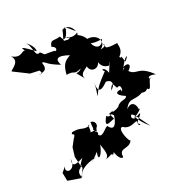

<svg xmlns="http://www.w3.org/2000/svg" viewBox="-243 -1058 1248 1299"><g transform="rotate(-20 380.5 -409.0)"><path d="M45 -25C17 29 112 31 98 -59C93 -22 91 7 175 -38C130 16 133 63 133 -7C181 17 126 63 184 -5C120 21 108 50 129 85C141 21 219 0 266 -12C211 6 215 32 281 -43C264 31 307 -7 319 -82C326 -49 361 12 315 28C394 3 348 1 378 12C355 45 414 -31 385 -13C401 61 446 68 435 37C435 -17 500 15 522 -39C512 -26 459 -147 502 -142C559 -100 618 -176 605 -130C645 -106 590 -105 613 -144C679 -218 621 -174 632 -184C584 -146 570 -188 587 -200C607 -196 640 -140 682 -85C597 -157 604 -198 597 -171C691 -232 635 -223 646 -208C650 -238 623 -297 573 -243C616 -328 642 -263 732 -334C662 -321 729 -296 746 -329C776 -293 772 -393 799 -390C783 -370 760 -419 836 -399C738 -494 715 -436 668 -484C712 -521 679 -547 635 -513C721 -520 656 -552 625 -479C692 -619 711 -587 671 -551C647 -627 664 -566 643 -594C692 -643 650 -691 666 -688C583 -675 575 -685 578 -696C554 -737 610 -695 542 -685C600 -724 552 -806 464 -779C466 -735 540 -741 575 -749C556 -689 508 -702 491 -753C482 -806 438 -829 411 -835C415 -809 397 -803 426 -821C442 -883 430 -808 345 -841C395 -843 364 -815 345 -824C311 -819 336 -844 344 -897C373 -913 358 -917 427 -858C404 -920 344 -907 369 -898C349 -817 325 -828 313 -861C259 -845 245 -868 235 -815C281 -801 253 -767 246 -783C149 -787 191 -772 149 -807C107 -779 119 -873 76 -900C92 -891 133 -857 132 -821C54 -877 16 -903 76 -831C42 -895 39 -800 -44 -848C4 -797 -72 -765 -75 -751L37 -695L105 -692C133 -644 83 -681 99 -665C122 -677 161 -673 138 -736C164 -739 151 -718 255 -679C218 -747 277 -745 373 -704C355 -736 365 -687 375 -745C317 -703 272 -707 267 -602C334 -615 307 -580 371 -610C335 -566 306 -624 375 -538C343 -592 452 -605 414 -635C405 -564 480 -554 496 -610C500 -596 514 -563 558 -563C573 -593 585 -619 542 -517C527 -566 487 -560 518 -537C448 -462 447 -461 414 -394C433 -506 420 -497 425 -486C422 -397 470 -436 499 -467C546 -471 554 -428 513 -399C542 -468 542 -419 559 -403C601 -434 582 -333 577 -384C536 -380 529 -358 595 -331C592 -304 545 -320 521 -279C459 -237 434 -285 468 -211C469 -226 364 -146 424 -250C437 -231 461 -242 478 -268C414 -243 456 -263 475 -235C468 -185 447 -128 407 -183C386 -177 350 -113 328 -150C349 -174 271 -195 335 -210C329 -152 311 -155 309 -247C352 -248 363 -180 286 -181C294 -193 282 -259 294 -226C237 -210 244 -239 169 -225C148 -198 198 -223 165 -180L137 -128L129 -61L147 13L153 26L123 89L26 73L14 12Z"/></g></svg>

Font: Hussar Lance
Style: ExBd
Weight: 700
Foundry: Cannot Into Space Fonts, PlusOne Fonts
Version: Version 2.270